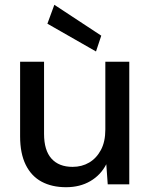

<svg xmlns="http://www.w3.org/2000/svg" viewBox="-20 -770 629 802"><path d="M256 12Q197 12 154 -11Q111 -34 87.5 -81.5Q64 -129 64 -200V-512H164V-211Q164 -142 195 -107.5Q226 -73 283 -73Q322 -73 352.5 -91Q383 -109 401.5 -143.5Q420 -178 420 -229V-512H520V0H430L424 -84Q401 -39 357.5 -13.5Q314 12 256 12ZM381 -555 178 -671 207 -750 403 -621Z"/></svg>

Font: DM Sans 12pt Medium
Style: Regular
Weight: 500
Version: Version 4.004;gftools[0.9.30]